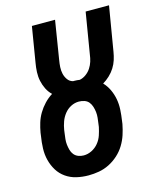

<svg xmlns="http://www.w3.org/2000/svg" viewBox="-112 -812 726 897"><g transform="rotate(-15 251.0 -363.5)"><path d="M205 8Q175 8 147 1.5Q119 -5 96 -21Q73 -37 58.5 -60.5Q44 -84 37 -111.5Q30 -139 31 -168.5Q32 -198 37 -228L39 -243Q43 -266 50 -289Q57 -312 69.5 -333Q82 -354 99.5 -372.5Q117 -391 138 -404Q123 -418 113.5 -437Q104 -456 99.5 -477Q95 -498 96 -520.5Q97 -543 101 -565L129 -735H241L211 -549Q208 -532 207 -515Q206 -498 209.5 -482.5Q213 -467 222.5 -453.5Q232 -440 248 -436Q249 -436 250.5 -436Q252 -436 254 -436Q260 -436 267 -435.5Q274 -435 280 -434Q296 -437 310.5 -447.5Q325 -458 334.5 -472.5Q344 -487 349 -503Q354 -519 356 -536L389 -735H502L466 -520Q463 -501 457 -482Q451 -463 440 -445.5Q429 -428 413.5 -413.5Q398 -399 381 -389Q398 -371 408.5 -348.5Q419 -326 423.5 -301.5Q428 -277 426.5 -250.5Q425 -224 421 -198L419 -183Q414 -157 406 -132.5Q398 -108 384 -85Q370 -62 349.5 -43.5Q329 -25 305 -13Q281 -1 255.5 3.5Q230 8 205 8ZM207 -88Q227 -88 246 -97.5Q265 -107 278.5 -123.5Q292 -140 298.5 -159.5Q305 -179 309 -198L311 -213Q313 -227 314.5 -241Q316 -255 314.5 -268.5Q313 -282 309 -295Q305 -308 297 -318Q289 -328 276 -332.5Q263 -337 249 -337Q229 -337 210.5 -327.5Q192 -318 179 -301.5Q166 -285 159 -265.5Q152 -246 149 -227L147 -212Q145 -198 143.5 -184Q142 -170 143.5 -157Q145 -144 148.5 -131Q152 -118 160 -108Q168 -98 180.5 -93Q193 -88 207 -88Z"/></g></svg>

Font: Iosevka Slab
Style: Bold Italic
Weight: 700
Italic angle: -9°
Monospace: yes
Designer: Belleve Invis
Foundry: Belleve Invis
Version: Version 11.1.0; ttfautohint (v1.8.3)